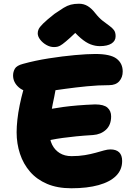

<svg xmlns="http://www.w3.org/2000/svg" viewBox="-20 -1001 717 1028"><path d="M362 7Q287 7 232 -16.5Q177 -40 141 -81.5Q105 -123 87 -177.5Q69 -232 69 -293Q69 -323 73 -360Q77 -397 85.5 -438.5Q94 -480 106 -523Q117 -564 144.5 -585Q172 -606 210 -606Q230 -606 245.5 -598.5Q261 -591 270 -577Q279 -563 279 -542Q279 -521 270.5 -483Q262 -445 253.5 -396Q245 -347 245 -291Q245 -255 259 -226.5Q273 -198 299.5 -181.5Q326 -165 363 -165Q403 -165 435 -170.5Q467 -176 492 -183Q517 -190 536.5 -195.5Q556 -201 571 -201Q602 -201 618 -185.5Q634 -170 634 -139Q634 -92 601.5 -59.5Q569 -27 508 -10Q447 7 362 7ZM202 -241Q179 -236 166 -246.5Q153 -257 148 -277.5Q143 -298 143 -322Q143 -353 161.5 -377Q180 -401 208 -408Q232 -414 259.5 -419Q287 -424 320.5 -428.5Q354 -433 395.5 -436.5Q437 -440 489 -442Q536 -442 555.5 -424.5Q575 -407 575 -378Q575 -332 547.5 -306.5Q520 -281 478 -278Q428 -275 388 -271Q348 -267 315.5 -262.5Q283 -258 255.5 -252.5Q228 -247 202 -241ZM171 -506Q112 -506 81 -533Q50 -560 50 -597Q50 -616 59.5 -633Q69 -650 103 -659Q168 -677 241.5 -688.5Q315 -700 381 -706Q447 -712 490 -712Q571 -712 604 -687Q637 -662 637 -618Q637 -587 618.5 -566Q600 -545 564 -545Q506 -545 445.5 -539Q385 -533 330.5 -525.5Q276 -518 234 -512Q192 -506 171 -506ZM269 -749Q248 -749 228 -760.5Q208 -772 195 -789Q182 -806 182 -823Q182 -834 187 -845Q192 -856 211 -875Q230 -894 272 -927Q301 -947 320.5 -959Q340 -971 359 -976Q378 -981 403 -981Q429 -981 449.5 -968.5Q470 -956 488 -933Q510 -905 530 -889.5Q550 -874 565.5 -863Q581 -852 590 -840Q599 -828 599 -807Q599 -782 577 -768Q555 -754 514 -754Q490 -754 465 -763.5Q440 -773 412 -797Q384 -821 348 -864L421 -862Q381 -822 355.5 -799Q330 -776 315 -765Q300 -754 290 -751.5Q280 -749 269 -749Z"/></svg>

Font: Shantell Sans ExtraBold
Style: Regular
Weight: 800
Designer: Stephen Nixon, Anya Danilova, Shantell Martin
Foundry: Arrow Type
Version: Version 1.011;[c5ecc13dd]